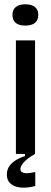

<svg xmlns="http://www.w3.org/2000/svg" viewBox="-20 -716 237 893"><path d="M54 0V-528H143V0ZM97 -597Q68 -597 53 -609.5Q38 -622 38 -647Q38 -671 53.5 -683.5Q69 -696 97 -696Q127 -696 142.5 -683.5Q158 -671 158 -647Q158 -622 142.5 -609.5Q127 -597 97 -597ZM144 149Q124 155 101.5 156.5Q79 158 58.5 153Q38 148 25 134Q12 120 12 96Q12 71 25.5 54Q39 37 58.5 26Q78 15 96 10V-5H143V0Q109 19 92 37.5Q75 56 75 70Q75 80 82 84.5Q89 89 100.5 89.5Q112 90 123.5 88Q135 86 144 84Z"/></svg>

Font: Bricolage Grotesque 36pt Condensed
Style: Regular
Weight: 400
Width: 3
Designer: Mathieu Triay
Foundry: Atelier Triay
Version: Version 1.001;gftools[0.9.33.dev8+g029e19f]